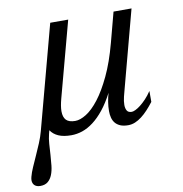

<svg xmlns="http://www.w3.org/2000/svg" viewBox="-172 -596 845 888"><g transform="rotate(-10 250.5 -151.5)"><path d="M206.5 -518.6 111.8 -165.5Q102.1 -129.4 102.1 -106.4Q102.1 -78.6 115.2 -64.9Q128.4 -51.3 157.7 -51.3Q180.7 -51.3 209.7 -69.3Q238.8 -87.4 269.3 -126.7Q299.8 -166 329.3 -228.3Q358.9 -290.5 382.3 -378.4L419.4 -518.6H503.9L407.7 -157.2Q403.8 -143.1 398.7 -122.8Q393.6 -102.5 393.6 -84.5Q393.6 -68.8 399.7 -58.1Q405.8 -47.4 422.4 -47.4Q428.7 -47.4 439.7 -52.5Q450.7 -57.6 463.9 -67.9Q477.1 -78.1 491.5 -93.3Q505.9 -108.4 519 -128.4V-77.1Q504.4 -58.1 489.5 -42Q474.6 -25.9 459.2 -14.2Q443.8 -2.4 428 4.2Q412.1 10.7 395.5 10.7Q373.5 10.7 358.6 4.4Q343.8 -2 335 -12.7Q326.2 -23.4 322.5 -38.1Q318.8 -52.7 318.8 -68.8Q318.8 -89.8 322.3 -111.6Q325.7 -133.3 331.5 -152.8Q308.1 -107.9 283.2 -76.9Q258.3 -45.9 232.4 -26.4Q206.5 -6.8 180.4 2Q154.3 10.7 128.4 10.7Q91.8 10.7 68.1 0.2Q44.4 -10.3 31.7 -29.8L27.3 -12.7Q22 7.8 20.3 33Q18.6 58.1 17.1 83.5Q15.6 108.9 12.9 133.1Q10.3 157.2 2.9 175.8Q-4.4 194.3 -17.8 205.6Q-31.2 216.8 -53.7 216.8Q-70.8 216.8 -80.3 208Q-89.8 199.2 -89.8 183.6Q-89.8 179.7 -89.1 176Q-88.4 172.4 -87.4 168Q-82.5 148.9 -72 125Q-61.5 101.1 -49.6 74.7Q-37.6 48.3 -26.1 20.8Q-14.6 -6.8 -7.8 -32.7L122.1 -518.6Z"/></g></svg>

Font: Arian AMU Serif
Style: Italic
Weight: 400
Italic angle: -15°
Designer: Ruben Hakobyan (Tarumian)
Foundry: Ruben Hakobyan (Tarumian)
Version: Version 1.002